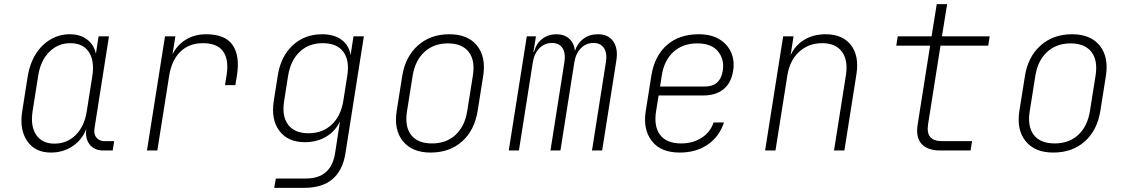

<svg xmlns="http://www.w3.org/2000/svg" viewBox="-20 -725 5440 925"><path d="M225 10Q149 10 111 -45.5Q73 -101 87 -189L114 -360Q124 -420 152.5 -465Q181 -510 223.5 -535Q266 -560 316 -560Q367 -560 400 -534.5Q433 -509 442 -466L455 -550H505L435 -105Q431 -78 445 -61.5Q459 -45 485 -45H530L523 0H478Q434 0 411.5 -29.5Q389 -59 396 -105Q377 -53 331 -21.5Q285 10 225 10ZM242 -33Q303 -33 345 -75Q387 -117 398 -189L425 -360Q436 -432 408 -474.5Q380 -517 319 -517Q259 -517 217 -474.5Q175 -432 164 -360L137 -189Q126 -117 154.5 -75Q183 -33 242 -33Z M688 0 775 -550H825L811 -463Q834 -509 876 -534.5Q918 -560 973 -560Q1064 -560 1100 -509Q1136 -458 1122 -365L1114 -315H1064L1072 -365Q1083 -439 1054.5 -478Q1026 -517 958 -517Q891 -517 849 -476Q807 -435 795 -360L738 0Z M1301 180 1309 135H1454Q1574 135 1594 15L1601 -30L1618 -141Q1597 -94 1552 -67Q1507 -40 1449 -40Q1367 -40 1326 -94.5Q1285 -149 1299 -239L1318 -360Q1332 -452 1389.5 -506Q1447 -560 1532 -560Q1590 -560 1626 -533Q1662 -506 1669 -459L1683 -550H1733L1644 15Q1617 180 1446 180ZM1466 -83Q1534 -83 1578 -124.5Q1622 -166 1634 -239L1653 -360Q1665 -434 1634 -475.5Q1603 -517 1535 -517Q1468 -517 1424 -475.5Q1380 -434 1368 -360L1349 -239Q1337 -166 1368 -124.5Q1399 -83 1466 -83Z M2054 10Q1966 10 1921.5 -44.5Q1877 -99 1891 -190L1918 -360Q1933 -452 1993.5 -506Q2054 -560 2145 -560Q2234 -560 2278 -505.5Q2322 -451 2308 -360L2281 -190Q2266 -97 2206 -43.5Q2146 10 2054 10ZM2061 -34Q2130 -34 2174.5 -75Q2219 -116 2231 -190L2258 -360Q2270 -434 2238 -475Q2206 -516 2138 -516Q2070 -516 2025 -475Q1980 -434 1968 -360L1941 -190Q1929 -116 1960.5 -75Q1992 -34 2061 -34Z M2431 0 2518 -550H2562L2550 -475H2553Q2563 -515 2592 -537.5Q2621 -560 2661 -560Q2699 -560 2722.5 -538.5Q2746 -517 2750 -480Q2762 -517 2791 -538.5Q2820 -560 2861 -560Q2911 -560 2935 -525Q2959 -490 2949 -431L2881 0H2832L2899 -425Q2906 -468 2890 -493Q2874 -518 2839 -518Q2804 -518 2779 -493Q2754 -468 2747 -425L2680 0H2632L2699 -425Q2706 -468 2690 -493Q2674 -518 2639 -518Q2604 -518 2579 -493Q2554 -468 2547 -425L2480 0Z M3255 10Q3163 10 3120 -46Q3077 -102 3091 -190L3118 -360Q3133 -455 3192.5 -507.5Q3252 -560 3346 -560Q3406 -560 3445.5 -536Q3485 -512 3502.5 -472Q3520 -432 3512 -384Q3503 -326 3466 -295.5Q3429 -265 3367 -265H3153L3141 -190Q3129 -117 3160 -75.5Q3191 -34 3262 -34Q3318 -34 3360 -61Q3402 -88 3418 -135H3468Q3445 -66 3389 -28Q3333 10 3255 10ZM3160 -308H3375Q3450 -308 3462 -384Q3471 -438 3439.5 -477Q3408 -516 3339 -516Q3269 -516 3224 -474.5Q3179 -433 3168 -360Z M3666 0 3753 -550H3803L3789 -459Q3811 -507 3855 -533.5Q3899 -560 3958 -560Q4039 -560 4079.5 -508Q4120 -456 4106 -367L4048 0H3998L4055 -360Q4067 -434 4036.5 -475.5Q4006 -517 3941 -517Q3875 -517 3829.5 -475Q3784 -433 3773 -360L3716 0Z M4511 0Q4448 0 4419.5 -32Q4391 -64 4401 -125L4461 -505H4298L4305 -550H4468L4493 -705H4543L4518 -550H4748L4741 -505H4511L4451 -125Q4439 -45 4518 -45H4663L4656 0Z M5054 10Q4966 10 4921.5 -44.5Q4877 -99 4891 -190L4918 -360Q4933 -452 4993.5 -506Q5054 -560 5145 -560Q5234 -560 5278 -505.5Q5322 -451 5308 -360L5281 -190Q5266 -97 5206 -43.5Q5146 10 5054 10ZM5061 -34Q5130 -34 5174.5 -75Q5219 -116 5231 -190L5258 -360Q5270 -434 5238 -475Q5206 -516 5138 -516Q5070 -516 5025 -475Q4980 -434 4968 -360L4941 -190Q4929 -116 4960.5 -75Q4992 -34 5061 -34Z"/></svg>

Font: JetBrains Mono NL Thin
Style: Italic
Weight: 100
Italic angle: -9°
Monospace: yes
Designer: Philipp Nurullin, Konstantin Bulenkov
Foundry: JetBrains
Version: Version 2.305; ttfautohint (v1.8.4.7-5d5b)